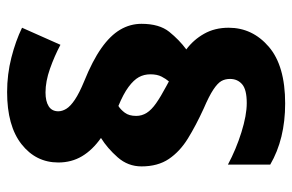

<svg xmlns="http://www.w3.org/2000/svg" viewBox="-161 -649 822 540"><g transform="rotate(-90 250.0 -379.0)"><path d="M52 -392Q52 -430 77.5 -459Q103 -488 132 -506Q98 -530 80.5 -559.5Q63 -589 63 -626Q63 -689 114.5 -729.5Q166 -770 261 -770Q311 -770 358 -758Q405 -746 442 -728L394 -620Q362 -637 326.5 -649.5Q291 -662 260 -662Q235 -662 221 -653Q207 -644 207 -626Q207 -615 214 -603.5Q221 -592 239.5 -579.5Q258 -567 292 -553Q349 -530 384.5 -505Q420 -480 436.5 -452Q453 -424 453 -392Q453 -342 430.5 -314Q408 -286 381 -266Q408 -246 425 -216Q442 -186 442 -147Q442 -80 388.5 -34Q335 12 229 12Q179 12 136 1.5Q93 -9 57 -30V-149Q100 -126 148 -111Q196 -96 230 -96Q268 -96 283 -109Q298 -122 298 -143Q298 -157 292 -167.5Q286 -178 268 -190Q250 -202 215 -217Q167 -239 130.5 -261.5Q94 -284 73 -315Q52 -346 52 -392ZM194 -407Q194 -391 202.5 -377.5Q211 -364 229.5 -351Q248 -338 278 -322L291 -315Q298 -323 304.5 -335.5Q311 -348 311 -367Q311 -385 303 -399.5Q295 -414 275.5 -428.5Q256 -443 222 -457Q212 -451 203 -439Q194 -427 194 -407Z"/></g></svg>

Font: Noto Sans Cham Black
Style: Regular
Weight: 900
Version: Version 2.002